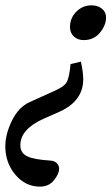

<svg xmlns="http://www.w3.org/2000/svg" viewBox="-102 -443 420 723"><path d="M213.4 -292Q190.9 -292 176.3 -305.4Q161.6 -318.8 161.6 -341.3Q161.6 -375 185.3 -398.9Q209 -422.9 242.7 -422.9Q266.1 -422.9 281.7 -410.4Q297.4 -397.9 297.4 -377Q297.4 -347.7 274.2 -319.8Q251 -292 213.4 -292ZM48.3 259.8Q-6.3 259.8 -44.2 214.8Q-82 169.9 -82 107.9Q-82 62.5 -57.1 11.5Q-32.2 -39.6 9.8 -58.6L105 -101.6Q137.2 -116.2 146.7 -129.9Q156.2 -143.6 160.6 -176.3Q161.6 -181.6 162.4 -190.7Q163.1 -199.7 163.6 -201.7L202.6 -210.9Q211.4 -170.9 211.4 -144.5Q211.4 -62.5 121.6 -22L60.5 4.9Q-25.4 43.9 -25.4 104Q-25.4 132.8 -0.2 145.3Q24.9 157.7 86.9 161.6Q102.1 162.1 111.3 170.9Q120.6 179.7 120.6 192.9Q120.6 211.4 101.3 235.6Q82 259.8 48.3 259.8Z"/></svg>

Font: Elstob Medium
Style: Italic
Weight: 500
Italic angle: -20°
Designer: Peter S. Baker
Version: Version 1.015